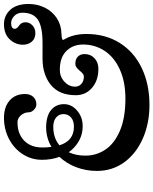

<svg xmlns="http://www.w3.org/2000/svg" viewBox="77 -835 772 966"><g transform="rotate(-90 463.0 -352.0)"><path d="M926 -594Q926 -550 907.5 -512.5Q889 -475 855 -452.5Q821 -430 778 -429Q755 -428 749 -425Q743 -422 747 -416Q775 -370 775 -303Q775 -207 729.5 -135Q684 -63 603 -24.5Q522 14 418 14Q325 14 249 -19.5Q173 -53 129.5 -113Q86 -173 86 -250Q86 -305 104.5 -354Q123 -403 157 -439Q142 -478 142 -527Q142 -580 170.5 -624Q199 -668 247.5 -693Q296 -718 353 -718Q408 -718 440.5 -689.5Q473 -661 473 -612Q473 -586 458.5 -570.5Q444 -555 420 -555Q406 -555 393.5 -567.5Q381 -580 381 -593Q381 -615 366 -632.5Q351 -650 331 -650Q273 -650 238.5 -616.5Q204 -583 204 -525Q204 -500 207 -479Q252 -506 307 -506Q364 -505 393 -480.5Q422 -456 422 -416Q422 -378 389.5 -350Q357 -322 311 -322Q271 -322 237.5 -340.5Q204 -359 180 -392Q163 -356 163 -308Q163 -253 193.5 -207.5Q224 -162 288.5 -134.5Q353 -107 450 -107Q534 -107 596 -135Q658 -163 690 -211.5Q722 -260 722 -320Q722 -371 689.5 -404Q657 -437 595 -437Q560 -437 535 -414Q510 -391 510 -360Q510 -341 524 -328.5Q538 -316 561 -316Q568 -316 574 -320.5Q580 -325 585 -331Q590 -337 592 -339Q601 -349 608.5 -354Q616 -359 625 -359Q649 -359 661.5 -346Q674 -333 674 -313Q674 -282 653 -262.5Q632 -243 600 -243Q541 -243 504 -275Q467 -307 467 -357Q467 -439 517.5 -481Q568 -523 648 -524H730Q812 -524 847 -547.5Q882 -571 882 -625Q882 -651 865.5 -666.5Q849 -682 829 -682Q815 -682 808 -677Q801 -672 801 -665Q801 -653 816 -643Q834 -631 834 -610Q834 -590 818.5 -575Q803 -560 779 -560Q752 -560 736.5 -578Q721 -596 721 -623Q721 -660 748 -689Q775 -718 824 -718Q868 -718 897 -686Q926 -654 926 -594ZM215 -439Q237 -366 309 -366Q338 -366 355 -380.5Q372 -395 372 -419Q372 -441 355 -455.5Q338 -470 308 -470Q252 -470 215 -439Z"/></g></svg>

Font: EB Garamond
Style: Bold Italic
Weight: 700
Italic angle: -17.2°
Designer: Georg Duffner and Octavio Pardo
Foundry: Georg Duffner
Version: Version 1.000